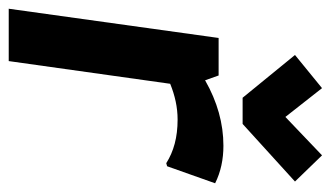

<svg xmlns="http://www.w3.org/2000/svg" viewBox="-183 -579 758 440"><g transform="rotate(90 196.0 -359.0)"><path d="M102 -656 200 -536H260L392 -656L332 -718L244 -634L178 -718ZM310 -492C259 -492 209 -478 160 -450L149 -481H63L-4 0H116L168 -370C195 -381 222 -387 250 -387C291 -387 323 -378 350 -361L357 -363L396 -473C370 -486 341 -492 310 -492Z"/></g></svg>

Font: Cantarell
Style: BoldOblique
Weight: 700
Italic angle: -8°
Designer: Dave Crossland
Version: Version 0.024